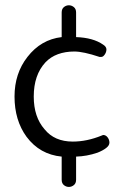

<svg xmlns="http://www.w3.org/2000/svg" viewBox="-20 -588 492 735"><path d="M369 -69 374.7 -71.3Q385.1 -71.3 392 -62.1Q398.9 -52.9 398.9 -42Q398.9 -31 386.2 -21.3Q373.6 -11.5 352.9 -3.4Q312.6 10.3 271.3 11.5V100Q271.3 113.8 262.6 120.7Q254 127.6 243.7 127.6Q233.3 127.6 224.7 120.7Q216.1 113.8 216.1 100V11.5Q132.2 3.4 81.6 -64.4Q35.6 -127.6 35.6 -218.4Q35.6 -306.9 85.1 -370.1Q136.8 -436.8 216.1 -446V-540.2Q216.1 -554 224.7 -560.9Q233.3 -567.8 243.7 -567.8Q254 -567.8 262.6 -560.9Q271.3 -554 271.3 -540.2V-446Q336.8 -443.7 374.7 -417.2Q387.4 -409.2 387.4 -398.9Q387.4 -388.5 381 -379.3Q374.7 -370.1 367.8 -370.1H360.9Q298.9 -390.8 264.4 -390.8Q229.9 -390.8 201.7 -380.5Q173.6 -370.1 154 -349.4Q109.2 -301.1 109.2 -218.4Q109.2 -140.2 150.6 -93.1Q188.5 -46 258.6 -46Q312.6 -46 369 -69Z"/></svg>

Font: Mallanna
Style: Regular
Weight: 400
Designer: Purushoth Kumar Guthula
Foundry: Andhrapradesh Society for Knowledge Networks
Version: Version 1.0.4; ttfautohint (vUNKNOWN) -l 7 -r 28 -G 50 -x 13